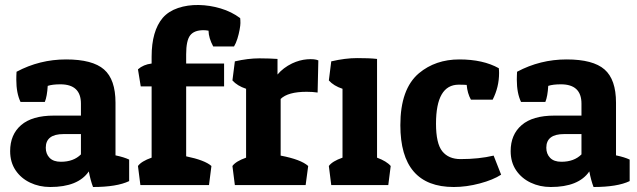

<svg xmlns="http://www.w3.org/2000/svg" viewBox="-20 -748 2575 776"><path d="M45.9 -425.8Q45.9 -433.6 46.1 -441.7Q46.4 -449.7 46.9 -458Q140.1 -507.8 247.1 -507.8Q354 -507.8 400.4 -467.3Q446.8 -426.8 446.8 -333V-120.1Q481.4 -112.8 502 -103V-16.1Q452.1 7.8 356 7.8Q345.7 -19 338.9 -55.2Q295.9 7.8 183.1 7.8Q138.7 7.8 101.8 -9.8Q64.9 -27.3 43 -59.8Q21 -92.3 21 -137.2Q21 -204.1 65.4 -242.4Q109.9 -280.8 197.8 -280.8H307.1V-329.1Q307.1 -407.2 224.1 -407.2Q191.9 -407.2 172.9 -400.9Q170.4 -358.4 161.1 -335.9H63Q45.9 -371.6 45.9 -425.8ZM226.1 -94.2Q277.3 -94.2 307.1 -124V-206.1H236.8Q165 -206.1 165 -150.9Q165 -126 180.4 -110.1Q195.8 -94.2 226.1 -94.2Z M592.8 -491.2V-519Q592.8 -622.6 637.7 -675.8Q661.1 -702.6 699.5 -715.6Q737.8 -728.5 782.7 -727.8Q827.6 -727.1 871.8 -713.9Q916 -700.7 950.7 -674.8Q951.2 -671.4 951.4 -666.5Q951.7 -661.6 951.7 -654.8Q951.7 -646 948.5 -628.2Q945.3 -610.4 939.5 -591.6Q933.6 -572.8 925.8 -560.1H841.8Q823.2 -594.7 822.8 -624Q811.5 -626 802.7 -626Q764.6 -626 748.5 -605Q732.4 -584 732.4 -528.8V-491.2H885.7V-398.9H732.4V-116.2Q808.1 -100.6 834.5 -77.1L824.7 0H547.4L537.6 -77.1Q551.3 -96.2 592.8 -110.8V-398.9H548.8L537.6 -467.8Q559.6 -487.3 592.8 -491.2Z M1219.2 -377Q1144 -377 1114.3 -348.1V-119.1Q1196.3 -103.5 1225.6 -77.1L1215.3 0H929.2L919.4 -77.1Q933.1 -96.2 974.6 -110.8V-389.2Q939 -400.9 919.4 -422.9L929.2 -500Q982.9 -512.2 1028.3 -512.2Q1050.3 -512.2 1068.6 -511.5Q1086.9 -510.7 1101.6 -509.8V-446.8Q1124.5 -474.1 1160.6 -491.7Q1190.9 -505.9 1221.2 -508.3Q1251.5 -510.7 1266.6 -503.9L1263.7 -374Q1244.1 -377 1219.2 -377Z M1309.1 -422.9 1318.8 -500Q1375.5 -513.2 1423.3 -513.2Q1447.3 -513.2 1467.3 -512.5Q1487.3 -511.7 1503.9 -509.8V-110.8Q1543 -96.2 1559.1 -77.1L1549.3 0H1318.8L1309.1 -77.1Q1322.8 -96.2 1364.3 -110.8V-389.2Q1328.6 -400.9 1309.1 -422.9Z M1834 -405.8Q1742.2 -405.8 1742.2 -248Q1742.2 -168 1767.6 -136.5Q1793 -105 1841.3 -105Q1916 -105 1975.1 -119.1L2005.4 -42Q1973.1 -21 1919.2 -6.6Q1865.2 7.8 1814 7.8Q1598.1 7.8 1598.1 -242.2Q1598.1 -388.7 1673.3 -452.1Q1740.2 -507.8 1836.4 -507.8Q1932.6 -507.8 1996.1 -472.2Q1996.6 -467.3 1996.8 -462.4Q1997.1 -457.5 1997.1 -453.1Q1997.1 -396 1971.2 -345.2H1883.3Q1869.1 -370.6 1866.2 -404.8Q1859.9 -405.3 1851.8 -405.5Q1843.8 -405.8 1834 -405.8Z M2068.8 -425.8Q2068.8 -433.6 2069.1 -441.7Q2069.3 -449.7 2069.8 -458Q2163.1 -507.8 2270 -507.8Q2377 -507.8 2423.3 -467.3Q2469.7 -426.8 2469.7 -333V-120.1Q2504.4 -112.8 2524.9 -103V-16.1Q2475.1 7.8 2378.9 7.8Q2368.7 -19 2361.8 -55.2Q2318.8 7.8 2206.1 7.8Q2161.6 7.8 2124.8 -9.8Q2087.9 -27.3 2065.9 -59.8Q2043.9 -92.3 2043.9 -137.2Q2043.9 -204.1 2088.4 -242.4Q2132.8 -280.8 2220.7 -280.8H2330.1V-329.1Q2330.1 -407.2 2247.1 -407.2Q2214.8 -407.2 2195.8 -400.9Q2193.4 -358.4 2184.1 -335.9H2085.9Q2068.8 -371.6 2068.8 -425.8ZM2249 -94.2Q2300.3 -94.2 2330.1 -124V-206.1H2259.8Q2188 -206.1 2188 -150.9Q2188 -126 2203.4 -110.1Q2218.8 -94.2 2249 -94.2Z"/></svg>

Font: Odor Mean Chey
Style: Regular
Weight: 400
Designer: Danh Hong
Version: Version 8.002; ttfautohint (v1.8.3)